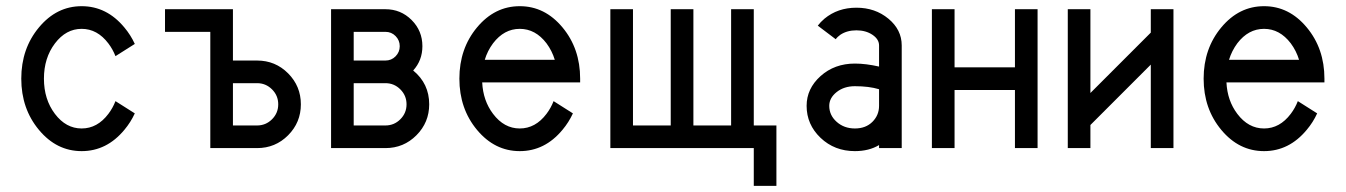

<svg xmlns="http://www.w3.org/2000/svg" viewBox="-20 -479 4352 621"><path d="M244.1 9.8Q163.1 9.8 106 -58.8Q48.8 -127.4 48.8 -224.6Q48.8 -321.8 106 -390.4Q163.1 -459 244.1 -459Q325.2 -459 382.3 -390.1Q402.8 -365.7 416 -336.9L353.5 -297.4Q344.7 -319.8 330.6 -338.4Q294.9 -385.7 244.1 -385.7Q193.4 -385.7 157.7 -338.6Q122.1 -291.5 122.1 -224.6Q122.1 -157.7 157.7 -110.6Q193.4 -63.5 244.1 -63.5Q294.9 -63.5 330.6 -110.8Q344.7 -129.4 353.5 -151.9L416 -112.3Q402.8 -83.5 382.3 -59.1Q325.2 9.8 244.1 9.8Z M811.5 -73.2Q839.8 -73.2 859.9 -93.3Q879.9 -113.3 879.9 -141.6Q879.9 -169.9 859.9 -189.9Q839.8 -210 811.5 -210H733.4V-73.2ZM811.5 0H660.2V-376H513.7V-449.2H733.4V-283.2H811.5Q870.6 -283.2 911.9 -241.7Q953.1 -200.2 953.1 -141.6Q953.1 -83 911.9 -41.5Q870.6 0 811.5 0Z M1226.6 -73.2Q1254.9 -73.2 1274.9 -93.3Q1294.9 -113.3 1294.9 -141.6Q1294.9 -169.9 1274.9 -189.9Q1254.9 -210 1226.6 -210H1124V-73.2ZM1226.6 -283.2Q1246.1 -283.2 1259.5 -296.9Q1272.9 -310.5 1272.9 -329.6Q1272.9 -348.6 1259.5 -362.3Q1246.1 -376 1226.6 -376H1124V-283.2ZM1226.6 0H1050.8V-449.2H1226.6Q1276.4 -449.2 1311.3 -414.3Q1346.2 -379.4 1346.2 -329.6Q1346.2 -283.7 1316.4 -251Q1368.2 -208.5 1368.2 -141.6Q1368.2 -83 1326.9 -41.5Q1285.6 0 1226.6 0Z M1661.1 9.8Q1580.1 9.8 1522.9 -58.8Q1465.8 -127.4 1465.8 -224.6Q1465.8 -321.8 1522.9 -390.4Q1580.1 -459 1661.1 -459Q1742.2 -459 1799.3 -390.4Q1856.4 -321.8 1856.4 -224.6V-212.4H1539.6Q1542.5 -153.3 1574.7 -110.8Q1610.4 -63.5 1661.1 -63.5Q1711.9 -63.5 1747.6 -110.8Q1761.7 -129.4 1770.5 -151.9L1833 -112.3Q1819.8 -83.5 1799.3 -59.1Q1742.2 9.8 1661.1 9.8ZM1774.4 -285.6Q1765.6 -314.5 1747.6 -338.9Q1711.9 -385.7 1661.1 -385.7Q1610.4 -385.7 1574.7 -338.9Q1556.6 -314.5 1547.9 -285.6Z M2491.2 122.1H2418V0H1954.1V-449.2H2027.3V-73.2H2149.4V-449.2H2222.7V-73.2H2344.7V-449.2H2418V-73.2H2491.2Z M2745.1 -63.5Q2780.3 -63.5 2801.8 -85Q2823.2 -106.4 2823.2 -136.7V-190.4Q2790.5 -200.2 2745.1 -200.2Q2710 -200.2 2686 -181.2Q2662.1 -162.1 2662.1 -136.7Q2662.1 -106.4 2686 -85Q2710 -63.5 2745.1 -63.5ZM2745.1 9.8Q2679.2 9.8 2634 -33.2Q2588.9 -76.2 2588.9 -136.7Q2588.9 -192.4 2634 -232.9Q2679.2 -273.4 2745.1 -273.4Q2780.3 -273.4 2823.2 -263.7V-332Q2823.2 -352.1 2801.8 -366.5Q2780.3 -380.9 2750 -380.9Q2719.7 -380.9 2698.2 -366.7Q2688.5 -359.9 2683.1 -352.1L2625 -396Q2633.8 -407.7 2646.5 -418.5Q2689.5 -454.1 2750 -454.1Q2810.5 -454.1 2853.5 -418.5Q2896.5 -382.8 2896.5 -332V0H2823.2V-9.8Q2790.5 9.8 2745.1 9.8Z M3335.9 0H3262.7V-188H3067.4V0H2994.1V-449.2H3067.4V-261.2H3262.7V-449.2H3335.9Z M3775.4 0H3702.1V-270L3506.8 -74.7V0H3433.6V-449.2H3506.8V-178.2L3702.1 -373.5V-449.2H3775.4Z M4068.4 9.8Q3987.3 9.8 3930.2 -58.8Q3873 -127.4 3873 -224.6Q3873 -321.8 3930.2 -390.4Q3987.3 -459 4068.4 -459Q4149.4 -459 4206.5 -390.4Q4263.7 -321.8 4263.7 -224.6V-212.4H3946.8Q3949.7 -153.3 3981.9 -110.8Q4017.6 -63.5 4068.4 -63.5Q4119.1 -63.5 4154.8 -110.8Q4168.9 -129.4 4177.7 -151.9L4240.2 -112.3Q4227.1 -83.5 4206.5 -59.1Q4149.4 9.8 4068.4 9.8ZM4181.6 -285.6Q4172.9 -314.5 4154.8 -338.9Q4119.1 -385.7 4068.4 -385.7Q4017.6 -385.7 3981.9 -338.9Q3963.9 -314.5 3955.1 -285.6Z"/></svg>

Font: Catrinity
Style: Regular
Weight: 400
Designer: Alexander Lange
Foundry: High-Logic / Made with FontCreator
Version: Version 2.090;May 20, 2024;FontCreator 15.0.0.2974 64-bit